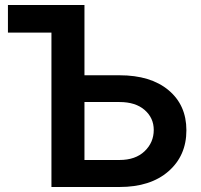

<svg xmlns="http://www.w3.org/2000/svg" viewBox="-20 -747 801 767"><path d="M317.4 -446.3H457.5Q582 -446.3 653.3 -386.7Q724.6 -327.1 724.6 -226.6Q724.6 -125 652.8 -62.5Q581.1 0 457.5 0H185.5V-616.7H11.7V-727.1H317.4ZM317.4 -339.4V-107.9H457.5Q521 -107.9 557.6 -142.8Q594.2 -177.7 594.2 -228Q594.2 -275.9 557.9 -307.6Q521.5 -339.4 457.5 -339.4Z"/></svg>

Font: Interop SemBd
Style: Regular
Weight: 600
Designer: Rasmus Andersson, Google, Jang Haemin
Foundry: jhaemin
Version: Version 1.007